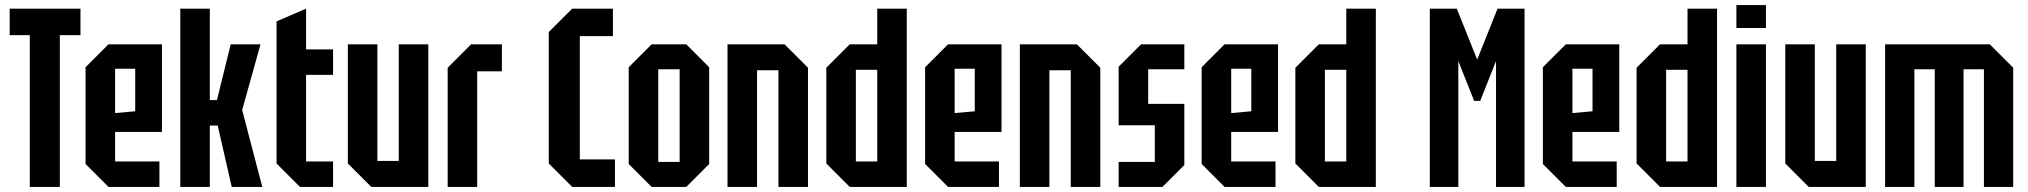

<svg xmlns="http://www.w3.org/2000/svg" viewBox="-20 -734 7964 754"><path d="M97 0V-596H18V-700H296V-596H215V0Z M316 -90V-470L406 -560H616V-216H432V-100H606V0H406ZM432 -290 511 -297V-464H432Z M688 0V-700H804V-341H832L886 -560H1003L931 -302L1010 0H890L835 -241H804V0Z M1066 -650 1182 -700V-540H1288V-440H1182V-100H1288V0H1158L1066 -92Z M1662 -560V0H1438L1346 -92V-560H1462V-102H1546V-560Z M1738 0V-468L1830 -560H1951V-454H1854V0Z M2135 -92V-608L2227 -700H2387V-592H2257V-108H2395V0H2227Z M2449 -90V-470L2539 -560H2675L2765 -470V-90L2675 0H2539ZM2565 -98H2649V-462H2565Z M2837 0V-560H3061L3153 -468V0H3037V-458H2953V0Z M3541 -700V0H3317L3225 -92V-468L3317 -560H3425V-700ZM3341 -100H3425V-460H3341Z M3613 -90V-470L3703 -560H3913V-216H3729V-100H3903V0H3703ZM3729 -290 3808 -297V-464H3729Z M3985 0V-560H4209L4301 -468V0H4185V-458H4101V0Z M4373 0V-98H4515V-242H4373V-472L4461 -560H4631V-462H4489V-326H4631V-86L4545 0Z M4699 -90V-470L4789 -560H4999V-216H4815V-100H4989V0H4789ZM4815 -290 4894 -297V-464H4815Z M5383 -700V0H5159L5067 -92V-468L5159 -560H5267V-700ZM5183 -100H5267V-460H5183Z M5595 0V-700H5701L5781 -500L5861 -700H5967V0H5855V-494L5793 -338H5769L5707 -494V0Z M6039 -90V-470L6129 -560H6339V-216H6155V-100H6329V0H6129ZM6155 -290 6234 -297V-464H6155Z M6723 -700V0H6499L6407 -92V-468L6499 -560H6607V-700ZM6523 -100H6607V-460H6523Z M6799 0V-560H6915V0ZM6799 -624V-714H6915V-624Z M7307 -560V0H7083L6991 -92V-560H7107V-102H7191V-560Z M7383 -560H7794L7886 -468V0H7771V-462H7691V0H7578V-462H7498V0H7383Z"/></svg>

Font: Tektur Condensed Medium
Style: Regular
Weight: 500
Width: 3
Designer: Adam Jagosz
Foundry: Adam Jagosz
Version: Version 1.005;gftools[0.9.30]